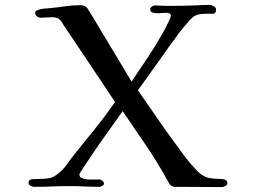

<svg xmlns="http://www.w3.org/2000/svg" viewBox="-20 -758 1040 781"><path d="M905 -13Q905 -6 897 -1.5Q889 3 883 3Q837 3 791.5 2.5Q746 2 700 2Q698 2 695 2Q692 2 689 2Q675 -1 671 -7.5Q667 -14 660 -26Q620 -99 573 -168Q526 -237 479 -306Q472 -296 452.5 -268.5Q433 -241 407.5 -205.5Q382 -170 358.5 -135Q335 -100 319 -76Q303 -52 303 -48Q303 -35 319.5 -31Q336 -27 356 -27.5Q376 -28 385 -28Q390 -28 396.5 -22.5Q403 -17 403 -11Q403 -6 396 -2Q389 2 384 2Q354 2 324 0.5Q294 -1 264 -1Q227 -1 191 0.5Q155 2 118 2Q112 2 104 -2.5Q96 -7 96 -14Q96 -28 112 -29Q128 -30 138 -30Q163 -30 181 -33.5Q199 -37 218 -53Q237 -68 251 -88Q265 -108 280 -127Q323 -180 366 -233.5Q409 -287 448 -343Q395 -423 342 -502Q289 -581 236 -660Q233 -665 230.5 -669.5Q228 -674 223 -678Q219 -683 210 -685.5Q201 -688 194 -688Q181 -688 169 -687Q157 -686 144 -686Q137 -686 130 -692Q123 -698 123 -706Q123 -714 136 -718Q147 -722 159.5 -723Q172 -724 184 -725Q215 -728 245.5 -732.5Q276 -737 307 -737Q319 -737 331 -730Q333 -729 345.5 -708.5Q358 -688 377 -656.5Q396 -625 417.5 -589Q439 -553 459.5 -519Q480 -485 495 -460Q510 -435 515 -426Q549 -476 582 -525.5Q615 -575 644 -627Q647 -632 654.5 -646.5Q662 -661 668.5 -675.5Q675 -690 675 -693Q675 -701 669.5 -703.5Q664 -706 656 -706Q648 -706 639 -705Q630 -704 621 -704Q613 -704 602 -706.5Q591 -709 591 -720Q591 -726 597.5 -731Q604 -736 609 -736Q622 -736 635 -735Q648 -734 661 -734Q690 -734 718.5 -734.5Q747 -735 775 -736Q790 -737 804.5 -737.5Q819 -738 833 -738Q841 -738 850 -732.5Q859 -727 859 -719Q859 -702 845 -702Q831 -702 820 -702Q807 -702 794.5 -700.5Q782 -699 771 -693Q764 -689 751.5 -675.5Q739 -662 727.5 -648Q716 -634 710 -626Q667 -568 625.5 -509Q584 -450 541 -391Q573 -345 604.5 -299Q636 -253 669 -207Q696 -170 723.5 -132.5Q751 -95 783 -62Q806 -39 828.5 -34.5Q851 -30 881 -30Q889 -30 897 -26Q905 -22 905 -13Z"/></svg>

Font: Kaisei Decol Medium
Style: Regular
Weight: 500
Designer: Font-Kai, 金井和夫
Foundry: KAZUO KANAI
Version: Version 5.003